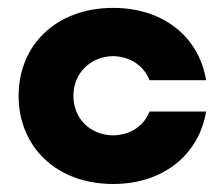

<svg xmlns="http://www.w3.org/2000/svg" viewBox="-20 -455 565 484"><path d="M265.1 8.8C393.6 8.8 481.9 -66.9 499.5 -173.8H356.9C342.8 -137.7 308.6 -114.3 265.1 -113.8C207 -114.3 165 -156.7 165 -213.4C165 -270 207 -312.5 265.1 -313.5C308.6 -312.5 342.8 -289.1 356.9 -252.9H499.5C481.9 -360.4 393.6 -435.1 265.1 -435.1C121.6 -435.1 26.9 -341.3 26.9 -213.4C26.9 -85.4 121.6 8.8 265.1 8.8Z"/></svg>

Font: Now ExtraBold
Style: Regular
Weight: 800
Designer: Alfredo Marco Pradil
Foundry: Alfredo Marco Pradil
Version: Version 1.200;hotconv 1.0.109;makeotfexe 2.5.65596